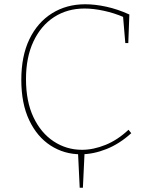

<svg xmlns="http://www.w3.org/2000/svg" viewBox="-20 -718 700 901"><path d="M354 163 346 -4 377 -5 369 163ZM359 6Q281 6 217.5 -35Q154 -76 117 -154Q80 -232 80 -343Q80 -455 118 -534Q156 -613 224 -655.5Q292 -698 380 -698Q426 -698 479 -686.5Q532 -675 587 -650L582 -516H568L557 -646L562 -637Q516 -657 467 -667.5Q418 -678 377 -678Q296 -678 234 -638Q172 -598 137 -523.5Q102 -449 102 -347Q102 -242 137 -168Q172 -94 232 -54.5Q292 -15 365 -15Q418 -15 475 -38Q532 -61 583 -109L596 -93Q541 -43 479.5 -18.5Q418 6 359 6Z"/></svg>

Font: Bitter Thin
Style: Regular
Weight: 100
Designer: Sol Matas, and Bitter project Authors
Foundry: Sol Matas
Version: Version 2.002